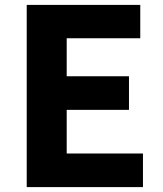

<svg xmlns="http://www.w3.org/2000/svg" viewBox="-20 -763 663 783"><path d="M89 -743H552V-607H252V-452H506V-315H252V-137H563V0H89Z"/></svg>

Font: Merged Yaku Han JP ExtraBold
Style: Regular
Weight: 800
Designer: Ryoko NISHIZUKA 西塚涼子 (kana, bopomofo & ideographs); Paul D. Hunt (Latin, Greek & Cyrillic); Sandoll Communications 산돌커뮤니
Foundry: Adobe
Version: Version 2.004